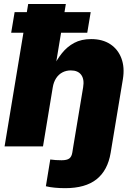

<svg xmlns="http://www.w3.org/2000/svg" viewBox="-20 -748 684 981"><path d="M313 213.4Q284.7 213.4 259.3 210.9Q233.9 208.5 214.4 203.6L236.8 66.9Q250 68.8 264.4 69.8Q278.8 70.8 294.4 70.8Q321.8 70.8 334 61.8Q346.2 52.7 349.6 30.8L354.5 0H550.8L545.4 32.7Q530.3 123 473.1 168.2Q416 213.4 313 213.4ZM249.5 -301.3 199.7 0H3.4L124 -727.5H316.4L262.2 -400.9H249.5Q270 -442.9 296.4 -476.1Q322.8 -509.3 359.1 -528.8Q395.5 -548.3 445.8 -548.3Q503.9 -548.3 543.5 -522.2Q583 -496.1 600.3 -450Q617.7 -403.8 607.9 -343.8L550.8 0H354.5L404.8 -302.2Q411.6 -342.8 395 -365.5Q378.4 -388.2 341.8 -388.2Q317.9 -388.2 298.6 -377.9Q279.3 -367.7 266.6 -348.1Q253.9 -328.6 249.5 -301.3ZM37.1 -580.6 54.7 -686H443.4L425.8 -580.6Z"/></svg>

Font: Inter 17pt Black
Style: Italic
Weight: 900
Italic angle: -9.3988°
Version: Version 4.001;git-66647c0bb